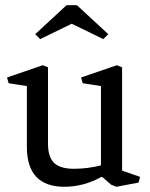

<svg xmlns="http://www.w3.org/2000/svg" viewBox="-20 -708 574 736"><path d="M227 8Q83 8 83 -145V-378L13 -389L7 -411L144 -458L164 -450V-157Q164 -106 187.5 -83.5Q211 -61 263 -61Q315 -61 367 -74V-378L297 -389L291 -411L428 -458L448 -450V-54L517 -30L511 -8L426 8L406 0L374 -28L369 -30Q300 8 227 8ZM115 -577 235 -688H275L395 -577L376 -558L255 -617L134 -558Z"/></svg>

Font: Fenix
Style: Regular
Weight: 400
Designer: Fernando Diaz
Foundry: Fernando Diaz
Version: 004.301